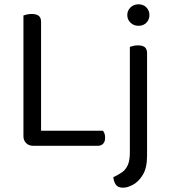

<svg xmlns="http://www.w3.org/2000/svg" viewBox="-20 -678 784 893"><path d="M89 -355H171V-8L133 0Q114 0 101.5 -12.5Q89 -25 89 -44ZM133 0V-70H458Q463 -66 466 -57Q469 -48 469 -37Q469 -20 460 -10Q451 0 436 0ZM171 -295H89V-606Q94 -608 104.5 -610.5Q115 -613 127 -613Q149 -613 160 -604.5Q171 -596 171 -576ZM507 146Q531 135 548 123Q565 111 574.5 89.5Q584 68 584 30V-303H664V45Q664 103 644 135.5Q624 168 598 181.5Q572 195 553 195Q528 195 518.5 180.5Q509 166 507 146ZM572 -608Q572 -629 587 -643.5Q602 -658 624 -658Q647 -658 661 -643.5Q675 -629 675 -608Q675 -587 661 -572.5Q647 -558 624 -558Q602 -558 587 -572.5Q572 -587 572 -608ZM664 -214 584 -225V-460Q589 -462 599.5 -464.5Q610 -467 622 -467Q643 -467 653.5 -458.5Q664 -450 664 -430Z"/></svg>

Font: Baloo Bhaina 2
Style: Regular
Weight: 400
Designer: Yesha Goshar, Manish Minz, Shuchita Grover and Ek Type
Foundry: Ek Type
Version: Version 1.700